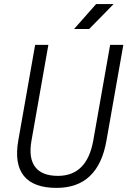

<svg xmlns="http://www.w3.org/2000/svg" viewBox="-20 -914 626 944"><path d="M258.3 9.8Q145 9.8 97.4 -49.1Q49.8 -107.9 69.8 -222.7L152.8 -693.4H217.8L134.8 -222.7Q119.6 -137.2 152.8 -93.3Q186 -49.3 265.1 -49.3Q407.2 -49.3 438.5 -222.7L521.5 -693.4H586.4L503.4 -222.7Q462.9 9.8 258.3 9.8ZM344.2 -771.5 452.6 -894H538.6L418.5 -771.5Z"/></svg>

Font: Cascadia Mono Light
Style: Italic
Weight: 300
Italic angle: -10°
Monospace: yes
Designer: Aaron Bell
Foundry: Saja Typeworks
Version: Version 2404.023; ttfautohint (v1.8.4)